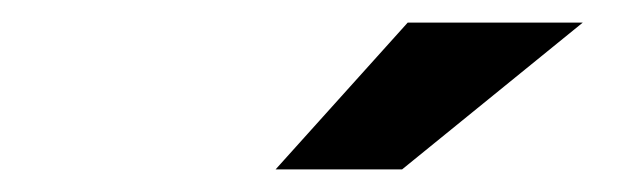

<svg xmlns="http://www.w3.org/2000/svg" viewBox="-20 -758 546 170"><path d="M341 -738H496L336 -608H224Z"/></svg>

Font: Red Hat Display
Style: Bold Italic
Weight: 700
Italic angle: -12°
Designer: Pentagram / MCKL
Foundry: Pentagram / MCKL
Version: Version 1.003; Red Hat Display Bold Italic